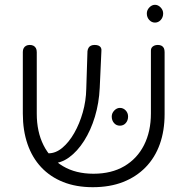

<svg xmlns="http://www.w3.org/2000/svg" viewBox="-20 -767 780 799"><path d="M366 12Q297 12 243 -9.5Q189 -31 151.5 -71Q114 -111 94.5 -167.5Q75 -224 75 -294V-551Q75 -560 78.5 -566.5Q82 -573 88.5 -576.5Q95 -580 104 -580Q113 -580 119.5 -576.5Q126 -573 129.5 -566.5Q133 -560 133 -550V-294Q133 -219 161 -163Q189 -107 242 -75.5Q295 -44 369 -44Q444 -44 497.5 -75.5Q551 -107 579.5 -163.5Q608 -220 608 -295V-557Q608 -564 611.5 -569Q615 -574 621.5 -577Q628 -580 637 -580Q646 -580 652.5 -576.5Q659 -573 662 -566.5Q665 -560 665 -550V-292Q665 -223 645 -167Q625 -111 586 -71Q547 -31 492 -9.5Q437 12 366 12ZM184 -87 164 -129H182Q212 -129 239.5 -152Q267 -175 289 -213.5Q311 -252 324.5 -299.5Q338 -347 339 -397L344 -554Q345 -562 348.5 -568Q352 -574 358.5 -577Q365 -580 374 -580Q384 -580 390.5 -577Q397 -574 400 -568.5Q403 -563 402 -555L395 -401Q392 -338 375 -281.5Q358 -225 330 -181Q302 -137 267.5 -112Q233 -87 194 -87ZM479 -244Q464 -244 454.5 -255Q445 -266 445 -282Q445 -296 455.5 -307Q466 -318 479 -318Q493 -318 503 -307.5Q513 -297 513 -282Q513 -266 503.5 -255Q494 -244 479 -244ZM625 -673Q611 -673 601 -684Q591 -695 591 -711Q591 -725 601.5 -736Q612 -747 625 -747Q638 -747 648.5 -736Q659 -725 659 -711Q659 -695 649 -684Q639 -673 625 -673Z"/></svg>

Font: Fredoka Light Light
Style: Regular
Weight: 300
Version: Version 2.001